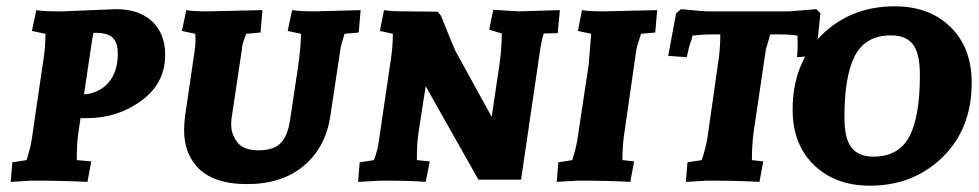

<svg xmlns="http://www.w3.org/2000/svg" viewBox="-20 -572 3099 608"><path d="M177 -536 348 -543Q420 -543 461.5 -504.5Q503 -466 503 -398Q503 -308 427.5 -253Q352 -198 257 -198H235L229 -157Q223 -122 223 -65L269 -61L257 4Q180 0 81 0L14 4L19 -58L64 -65Q77 -105 81 -134L115 -366Q124 -418 124 -465L81 -474L95 -540Q115 -536 162 -536ZM353 -402Q353 -437 337 -452.5Q321 -468 282 -468H276Q274 -460 272 -447Q270 -434 268.5 -424.5Q267 -415 267 -414L246 -273Q295 -277 324 -311Q353 -345 353 -402Z M601 -47Q563 -92 563 -160Q563 -181 566 -204L590 -368Q599 -423 599 -441Q599 -459 598 -465L556 -474L570 -540Q590 -536 637 -536L811 -540L805 -469L760 -465Q746 -432 746 -416L713 -195Q712 -186 712 -178Q712 -147 731.5 -121.5Q751 -96 799 -96Q847 -96 869.5 -119.5Q892 -143 899 -195L925 -368Q933 -429 933 -465L891 -474L905 -540Q929 -536 977 -536L1122 -540L1116 -469L1071 -465Q1058 -422 1058 -416L1026 -204Q1011 -105 942 -47Q873 11 762 11Q651 11 601 -47Z M1753 -540 1746 -467 1702 -466Q1695 -444 1691 -418L1630 -3H1495L1328 -299L1306 -157Q1300 -121 1300 -65L1341 -61L1328 4Q1285 0 1186 0L1114 4L1119 -58L1164 -65Q1177 -98 1181 -134L1215 -366Q1224 -418 1224 -465L1183 -474L1196 -540Q1216 -536 1264 -536L1366 -535L1377 -521Q1414 -428 1422 -411L1537 -202L1562 -370Q1569 -422 1569 -466L1529 -478L1542 -541L1623 -536Z M2061 -540 2055 -469 2010 -465Q1997 -426 1995 -414L1958 -157Q1951 -115 1951 -65L1988 -61L1976 4Q1909 0 1810 0L1743 4L1748 -58L1792 -65Q1805 -105 1809 -134L1844 -366Q1845 -373 1852 -465L1810 -474L1823 -540Q1844 -536 1890 -536Z M2419 -463 2405 -414 2367 -157Q2361 -116 2361 -65L2397 -61L2385 4Q2318 0 2220 0L2152 4L2157 -58L2202 -65Q2214 -100 2220 -134L2253 -366Q2261 -412 2261 -463H2233Q2203 -463 2173 -459Q2170 -450 2170 -446Q2162 -428 2155 -391L2096 -395L2121 -530L2137 -543Q2207 -536 2221 -536H2479L2565 -543L2578 -530L2564 -395L2504 -391Q2506 -414 2506 -427Q2506 -440 2505.5 -446.5Q2505 -453 2506 -459Q2484 -463 2452 -463Z M3057 -310Q3057 -164 2964.5 -74Q2872 16 2735 16Q2625 16 2557.5 -49.5Q2490 -115 2490 -225Q2490 -371 2582.5 -461.5Q2675 -552 2813 -552Q2923 -552 2990 -486.5Q3057 -421 3057 -310ZM2654 -201Q2654 -133 2676.5 -104.5Q2699 -76 2746 -76Q2826 -76 2859.5 -139.5Q2893 -203 2893 -334Q2893 -403 2871 -431.5Q2849 -460 2802 -460Q2721 -460 2687.5 -396Q2654 -332 2654 -201Z"/></svg>

Font: Andada SC
Style: Bold Italic
Weight: 700
Italic angle: -8.29999°
Designer: Carolina Giovagnoli
Foundry: Carolina Giovagnoli
Version: Version 1.003